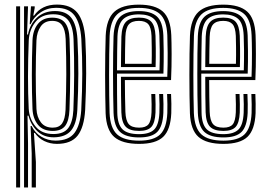

<svg xmlns="http://www.w3.org/2000/svg" viewBox="-20 -628 1187 848"><path d="M120 200V49.2L115.2 -71.5H119.8Q134.5 -40.8 162.9 -23.9Q191.2 -7 225.2 -7Q283.8 -7 309.1 -41.1Q334.5 -75.2 338.8 -141.8Q343.2 -227 343.4 -302Q343.5 -377 339.2 -456Q334.8 -525 309.4 -559.2Q284 -593.5 227.8 -593.5Q189 -593.5 159.1 -573.1Q129.2 -552.8 115.2 -521.2H111.2L116.8 -600H133.2V-592.8L127 -559H130.5Q164.2 -607.8 231.5 -607.8Q293.2 -607.8 322.4 -570.8Q351.5 -533.8 356.8 -456Q361 -381.2 360.6 -303.8Q360.2 -226.2 356.2 -142.8Q351.5 -65.5 322.8 -29Q294 7.5 231.5 7.5Q201.5 7.5 175.6 -5Q149.8 -17.5 134 -40.8H129.8L138.5 87.8V200ZM51.2 200V-600H68.8V200ZM86.2 200V-600H103.8L99.5 -475.8L103.5 -475.5Q112 -521.2 143.4 -550.2Q174.8 -579.2 223.2 -579.2Q271.2 -579.2 294.6 -549.6Q318 -520 322 -456Q326.2 -378.5 326 -303.2Q325.8 -228 321.5 -142Q318 -81 294.1 -51.8Q270.2 -22.5 218.8 -21.5Q174.8 -20.8 145.8 -47.9Q116.8 -75 105.8 -117H101.5L103.8 5.8V200ZM215.8 -36Q262.2 -36 281.9 -63Q301.5 -90 304 -141.5Q307 -217 307.5 -293.9Q308 -370.8 304.8 -454.8Q302.2 -512.5 281.1 -538.8Q260 -565 215 -565Q163 -565 136.1 -530.2Q109.2 -495.5 107 -450.2Q100.5 -280.8 106.8 -147.2Q109.5 -103.2 136.9 -69.6Q164.2 -36 215.8 -36ZM213.2 -49.8Q169 -49.8 147.1 -77.6Q125.2 -105.5 123.5 -147Q117.8 -292.2 123.5 -450.2Q125.5 -495.2 147.6 -522.6Q169.8 -550 210.8 -550Q249.2 -550 267.4 -527.1Q285.5 -504.2 287.2 -455.8Q290.2 -376.8 290 -301.4Q289.8 -226 286.8 -142.5Q285 -94.8 268 -72.2Q251 -49.8 213.2 -49.8ZM213.2 -64.2Q241.2 -64.2 254.4 -83.1Q267.5 -102 269.5 -143Q272.5 -225.8 272.8 -299.5Q273 -373.2 270 -455.8Q268.2 -496 254.6 -515.9Q241 -535.8 210.5 -535.8Q176.8 -535.8 159.8 -511.2Q142.8 -486.8 141 -450Q138 -378 137.9 -300.1Q137.8 -222.2 141 -146.8Q142.8 -111.2 160.5 -87.8Q178.2 -64.2 213.2 -64.2Z M594.5 7.5Q519.8 7.5 484.6 -23.1Q449.5 -53.8 446.5 -127.8Q445.5 -160.2 444.9 -204.4Q444.2 -248.5 444.2 -296.8Q444.2 -345 444.9 -390.4Q445.5 -435.8 446.8 -470.5Q450.2 -544 484.6 -575.8Q519 -607.5 593.5 -607.5Q665.2 -607.5 699.2 -577.1Q733.2 -546.8 736.5 -473.2Q737.8 -443.2 738 -389.4Q738.2 -335.5 735.5 -274.5H531.5Q531.8 -195.8 533.8 -134Q535.2 -96 548.5 -80.1Q561.8 -64.2 594.5 -64.2Q623.8 -64.2 635.6 -78.8Q647.5 -93.2 649.2 -132Q650.5 -162.8 648.2 -212.8H665.8Q668 -162.5 666.8 -131.2Q664.8 -85.5 648.6 -67.6Q632.5 -49.8 594.5 -49.8Q553 -49.8 535.2 -68.4Q517.5 -87 516 -132.2Q515 -161.2 514.6 -205.5Q514.2 -249.8 514.2 -288.8H718.8Q720.8 -343.8 720.5 -393.6Q720.2 -443.5 719 -472.8Q716 -540.2 685.5 -566.8Q655 -593.2 593.5 -593.2Q526.8 -593.2 497 -564.1Q467.2 -535 464.2 -469.5Q463 -434 462.4 -388.9Q461.8 -343.8 461.8 -296.1Q461.8 -248.5 462.4 -205Q463 -161.5 464 -129.2Q466.8 -62.5 497.1 -34.6Q527.5 -6.8 594.5 -6.8Q659.2 -6.8 687.6 -34.5Q716 -62.2 719 -128.8Q719.8 -145.2 719.4 -167.6Q719 -190 718 -212.8H735.5Q736.5 -192.2 736.9 -169.4Q737.2 -146.5 736.5 -128Q733.2 -54.5 700.6 -23.5Q668 7.5 594.5 7.5ZM594.5 -21Q536.2 -21 510.1 -45.5Q484 -70 481.5 -130Q480.2 -163.8 479.8 -208.5Q479.2 -253.2 479.2 -301Q479.2 -348.8 479.8 -392.5Q480.2 -436.2 481.5 -468.2Q484.2 -529 510.8 -554Q537.2 -579 593.5 -579Q646.5 -579 672.6 -555.6Q698.8 -532.2 701.5 -472.2Q702.5 -448.2 703 -403.1Q703.5 -358 701.8 -303H496.8Q496.8 -253 497 -214.1Q497.2 -175.2 498 -131.2Q498.8 -79.5 520.4 -57.5Q542 -35.5 594.5 -35.5Q640 -35.5 660.8 -55.8Q681.5 -76 684 -129.8Q685.5 -163 683 -212.8H700.5Q701.8 -190 702 -168.4Q702.2 -146.8 701.5 -129.2Q698.8 -69.8 674.6 -45.4Q650.5 -21 594.5 -21ZM496.8 -317.5H684.5Q686 -365.5 685.5 -407.4Q685 -449.2 684 -471.8Q681.8 -524.8 659.6 -544.6Q637.5 -564.5 593.5 -564.5Q546 -564.5 523.6 -542.9Q501.2 -521.2 498.8 -467.2Q498 -443.8 497.5 -402.1Q497 -360.5 496.8 -317.5ZM514.2 -331.8Q514.5 -361.8 514.9 -397.6Q515.2 -433.5 516.2 -466.2Q518.2 -512.5 536.1 -531.4Q554 -550.2 593.5 -550.2Q631.5 -550.2 648.1 -532.1Q664.8 -514 666.8 -470.2Q667.5 -452.8 668 -415.4Q668.5 -378 667.2 -331.8ZM532 -346.2H649.8Q650.8 -386 650.2 -420.4Q649.8 -454.8 649.2 -469.8Q647.5 -506.8 634.8 -521.2Q622 -535.8 593.5 -535.8Q562.5 -535.8 548.9 -520.1Q535.2 -504.5 533.8 -465.5Q533 -439.5 532.5 -410.2Q532 -381 532 -346.2Z M966.8 7.5Q892 7.5 856.9 -23.1Q821.8 -53.8 818.8 -127.8Q817.8 -160.2 817.1 -204.4Q816.5 -248.5 816.5 -296.8Q816.5 -345 817.1 -390.4Q817.8 -435.8 819 -470.5Q822.5 -544 856.9 -575.8Q891.2 -607.5 965.8 -607.5Q1037.5 -607.5 1071.5 -577.1Q1105.5 -546.8 1108.8 -473.2Q1110 -443.2 1110.2 -389.4Q1110.5 -335.5 1107.8 -274.5H903.8Q904 -195.8 906 -134Q907.5 -96 920.8 -80.1Q934 -64.2 966.8 -64.2Q996 -64.2 1007.9 -78.8Q1019.8 -93.2 1021.5 -132Q1022.8 -162.8 1020.5 -212.8H1038Q1040.2 -162.5 1039 -131.2Q1037 -85.5 1020.9 -67.6Q1004.8 -49.8 966.8 -49.8Q925.2 -49.8 907.5 -68.4Q889.8 -87 888.2 -132.2Q887.2 -161.2 886.9 -205.5Q886.5 -249.8 886.5 -288.8H1091Q1093 -343.8 1092.8 -393.6Q1092.5 -443.5 1091.2 -472.8Q1088.2 -540.2 1057.8 -566.8Q1027.2 -593.2 965.8 -593.2Q899 -593.2 869.2 -564.1Q839.5 -535 836.5 -469.5Q835.2 -434 834.6 -388.9Q834 -343.8 834 -296.1Q834 -248.5 834.6 -205Q835.2 -161.5 836.2 -129.2Q839 -62.5 869.4 -34.6Q899.8 -6.8 966.8 -6.8Q1031.5 -6.8 1059.9 -34.5Q1088.2 -62.2 1091.2 -128.8Q1092 -145.2 1091.6 -167.6Q1091.2 -190 1090.2 -212.8H1107.8Q1108.8 -192.2 1109.1 -169.4Q1109.5 -146.5 1108.8 -128Q1105.5 -54.5 1072.9 -23.5Q1040.2 7.5 966.8 7.5ZM966.8 -21Q908.5 -21 882.4 -45.5Q856.2 -70 853.8 -130Q852.5 -163.8 852 -208.5Q851.5 -253.2 851.5 -301Q851.5 -348.8 852 -392.5Q852.5 -436.2 853.8 -468.2Q856.5 -529 883 -554Q909.5 -579 965.8 -579Q1018.8 -579 1044.9 -555.6Q1071 -532.2 1073.8 -472.2Q1074.8 -448.2 1075.2 -403.1Q1075.8 -358 1074 -303H869Q869 -253 869.2 -214.1Q869.5 -175.2 870.2 -131.2Q871 -79.5 892.6 -57.5Q914.2 -35.5 966.8 -35.5Q1012.2 -35.5 1033 -55.8Q1053.8 -76 1056.2 -129.8Q1057.8 -163 1055.2 -212.8H1072.8Q1074 -190 1074.2 -168.4Q1074.5 -146.8 1073.8 -129.2Q1071 -69.8 1046.9 -45.4Q1022.8 -21 966.8 -21ZM869 -317.5H1056.8Q1058.2 -365.5 1057.8 -407.4Q1057.2 -449.2 1056.2 -471.8Q1054 -524.8 1031.9 -544.6Q1009.8 -564.5 965.8 -564.5Q918.2 -564.5 895.9 -542.9Q873.5 -521.2 871 -467.2Q870.2 -443.8 869.8 -402.1Q869.2 -360.5 869 -317.5ZM886.5 -331.8Q886.8 -361.8 887.1 -397.6Q887.5 -433.5 888.5 -466.2Q890.5 -512.5 908.4 -531.4Q926.2 -550.2 965.8 -550.2Q1003.8 -550.2 1020.4 -532.1Q1037 -514 1039 -470.2Q1039.8 -452.8 1040.2 -415.4Q1040.8 -378 1039.5 -331.8ZM904.2 -346.2H1022Q1023 -386 1022.5 -420.4Q1022 -454.8 1021.5 -469.8Q1019.8 -506.8 1007 -521.2Q994.2 -535.8 965.8 -535.8Q934.8 -535.8 921.1 -520.1Q907.5 -504.5 906 -465.5Q905.2 -439.5 904.8 -410.2Q904.2 -381 904.2 -346.2Z"/></svg>

Font: Big Shoulders Inline Display SemiBold
Style: Regular
Weight: 600
Designer: Patric King
Foundry: XO Type Co
Version: Version 1.000